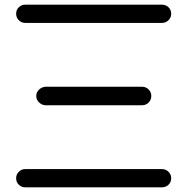

<svg xmlns="http://www.w3.org/2000/svg" viewBox="-20 -801 801 821"><path d="M88 -703Q72 -703 60.5 -714.5Q49 -726 49 -742Q49 -759 60.5 -770Q72 -781 88 -781H673Q689 -781 700.5 -770Q712 -759 712 -742Q712 -726 700.5 -714.5Q689 -703 673 -703ZM173 -351Q159 -352 147 -363Q135 -374 135 -391Q135 -406 146 -417Q157 -428 173 -430H588Q604 -430 615.5 -418.5Q627 -407 627 -391Q627 -374 615.5 -362.5Q604 -351 588 -351ZM88 0Q72 0 60.5 -11Q49 -22 49 -39Q49 -55 60.5 -66.5Q72 -78 88 -78H673Q689 -78 700.5 -66.5Q712 -55 712 -39Q712 -22 700.5 -11Q689 0 673 0Z"/></svg>

Font: Comfortaa
Style: Regular
Weight: 400
Designer: Johan Aakerlund
Foundry: Johan Aakerlund
Version: Version 3.104; ttfautohint (v1.8.1.43-b0c9)